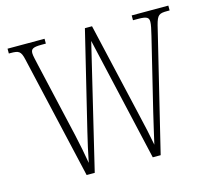

<svg xmlns="http://www.w3.org/2000/svg" viewBox="-102 -838 1065 962"><g transform="rotate(-15 430.5 -357.0)"><path d="M86 -640 233 0H275L429 -643L576 0H617L771 -634C784 -684 794 -689 836 -689H848V-714H658V-689H685C732 -689 740 -680 740 -659C740 -645 735 -622 727 -589L637 -219C623 -162 610 -101 600 -59C591 -108 580 -159 565 -222L452 -713H415L293 -210C279 -154 270 -110 259 -56C249 -112 243 -146 229 -208L141 -592C134 -625 128 -646 128 -659C128 -680 136 -689 183 -689H206V-714H14V-689H23C65 -689 76 -684 86 -640Z"/></g></svg>

Font: Noto Serif Devanagari Condensed ExtraLight
Style: Regular
Weight: 200
Width: 3
Designer: Universal Thirst, Indian Type Foundry and the Monotype Design Team
Foundry: Monotype Imaging Inc.
Version: Version 2.004